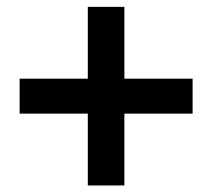

<svg xmlns="http://www.w3.org/2000/svg" viewBox="-20 -659 629 569"><path d="M240.2 -109.4V-322.3H38.1V-425.8H240.2V-638.7H348.6V-425.8H550.8V-322.3H348.6V-109.4Z"/></svg>

Font: Gen Shin Gothic Bold
Style: Bold
Weight: 700
Designer: [Source Han Sans]
Ryoko NISHIZUKA  (kana & ideographs); Paul D. Hunt (Latin, Greek & Cyrillic); Wenlong ZHANG  (bopomofo
Version: Version 1.002.20150607